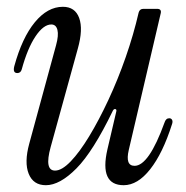

<svg xmlns="http://www.w3.org/2000/svg" viewBox="-20 -536 548 565"><path d="M115 9Q78 9 64.5 -24.5Q51 -58 66 -113L145 -403Q153 -432 149 -448Q145 -464 131 -464Q108 -464 84.5 -429Q61 -394 44 -332Q41 -321 31 -321Q17 -321 22 -341Q45 -425 82.5 -470.5Q120 -516 165 -516Q201 -516 213 -483Q225 -450 209 -393L129 -103Q110 -34 142 -34Q162 -34 188 -61Q214 -88 242.5 -135Q271 -182 299 -242Q327 -302 350 -368Q373 -434 388 -499Q391 -510 402 -510H442Q456 -510 453 -497L359 -95Q348 -48 376 -48Q418 -48 464 -175Q468 -188 478 -188Q484 -188 486.5 -183Q489 -178 486 -170Q459 -85 422 -38Q385 9 344 9Q272 9 296 -96L322 -207Q324 -214 319.5 -215Q315 -216 312 -210Q254 -90 205 -40.5Q156 9 115 9Z"/></svg>

Font: Instrument Serif
Style: Italic
Weight: 400
Italic angle: -13°
Designer: Rodrigo Fuenzalida
Foundry: fragTYPE
Version: Version 1.000; ttfautohint (v1.8.4.7-5d5b);gftools[0.9.27]